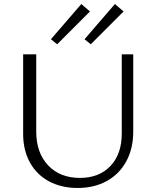

<svg xmlns="http://www.w3.org/2000/svg" viewBox="-20 -928 775 954"><path d="M233 -733 384 -908 427 -871 264 -708ZM400 -733 551 -908 594 -871 431 -708ZM95 -263V-658H160V-275Q160 -169 219 -106.5Q278 -44 377 -44Q473 -44 529 -103.5Q585 -163 585 -264V-658H642V-274Q642 -190 607.5 -126.5Q573 -63 510.5 -28.5Q448 6 366 6Q285 6 223.5 -27Q162 -60 128.5 -121Q95 -182 95 -263Z"/></svg>

Font: Isabella Sans
Style: Regular
Weight: 400
Designer: Original fonts by Christian Thalmann (Catharsis Fonts), Modifications by Cristiano Sobral
Version: Version 0.002;July 12, 2020;FontCreator 13.0.0.2655 64-bit; 